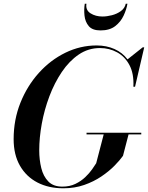

<svg xmlns="http://www.w3.org/2000/svg" viewBox="-20 -1005 798 1035"><path d="M446 -985Q440.5 -950.5 468 -933.2Q495.5 -916 532 -916Q556.5 -916 583.5 -923Q610.5 -930 631.5 -945.2Q652.5 -960.5 658 -985H667Q662 -954.5 646.5 -921Q631 -887.5 601 -864.2Q571 -841 522 -841Q478 -841 458.5 -864.2Q439 -887.5 435.5 -921Q432 -954.5 437 -985ZM446.5 -289.5H741.5V-280.5H673L643 -165Q626.5 -141.5 597 -111.5Q567.5 -81.5 526.5 -53.8Q485.5 -26 434 -8Q382.5 10 321.5 10Q242 10 181.8 -21.2Q121.5 -52.5 87.5 -111.8Q53.5 -171 53.5 -255Q53.5 -359.5 90 -450.8Q126.5 -542 189.2 -611.8Q252 -681.5 332.5 -720.8Q413 -760 501 -760Q554 -760 597 -740.8Q640 -721.5 667.5 -685L749.5 -750H757.5L708 -537.5H699Q702.5 -607.5 678 -653.8Q653.5 -700 611.2 -723Q569 -746 519 -746Q456 -746 404.5 -711Q353 -676 313.2 -617Q273.5 -558 246.2 -485.8Q219 -413.5 205.2 -338Q191.5 -262.5 191.5 -195Q191.5 -144 202.5 -99.2Q213.5 -54.5 240.5 -26.8Q267.5 1 316 1Q356 1 386.5 -13.8Q417 -28.5 439.5 -50Q462 -71.5 476.5 -92.2Q491 -113 498.5 -125L539 -280.5H446.5Z"/></svg>

Font: Bodoni* 24pt Medium
Style: Italic
Weight: 500
Italic angle: -13°
Version: Version 2.3